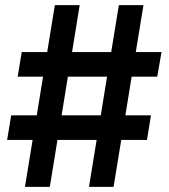

<svg xmlns="http://www.w3.org/2000/svg" viewBox="-20 -727 656 747"><path d="M356 -182.6H203.6L173.8 0H77.1L106.9 -182.6H7.8L23.4 -278.3H123L147.5 -428.7H48.8L64.5 -524.4H163.6L193.4 -707H290L260.3 -524.4H412.6L442.4 -707H538.1L508.3 -524.4H608.4L591.8 -428.7H492.2L467.8 -278.3H567.4L551.8 -182.6H451.7L421.9 0H326.2ZM372.1 -278.3 396.5 -428.7H244.1L219.7 -278.3Z"/></svg>

Font: Pretendard Std SemiBold
Style: Regular
Weight: 600
Designer: Base glyphs from Inter by Rasmus Andersson; Hangeul glyphs from Noto Sans CJK(Source Han Sans) by Jang Soo-young and Kan
Foundry: Kil Hyung-jin
Version: Version 1.309